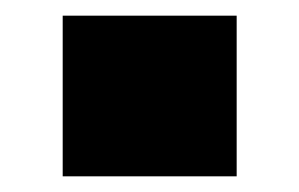

<svg xmlns="http://www.w3.org/2000/svg" viewBox="-20 -225 382 245"><path d="M60 0V-205H282V0Z"/></svg>

Font: Nunito Sans 7pt SemiExpanded Black
Style: Regular
Weight: 900
Width: 6
Designer: Vernon Adams
Foundry: Vernon Adams
Version: Version 3.101;gftools[0.9.27]